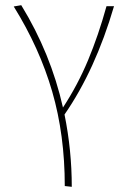

<svg xmlns="http://www.w3.org/2000/svg" viewBox="-20 -432 499 741"><path d="M229 10Q257 148 257 289L230 286Q230 89 181.5 -78.5Q133 -246 33 -407L62 -412Q176 -226 223 -17Q280 -104 320 -200Q360 -296 391 -408H420Q348 -162 229 10Z"/></svg>

Font: Ysabeau Infant Extralight
Style: Regular
Weight: 200
Designer: Christian Thalmann (Catharsis Fonts)
Version: Version 0.003